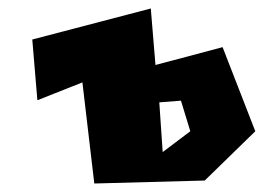

<svg xmlns="http://www.w3.org/2000/svg" viewBox="-20 -461 621 452"><path d="M363 -103 355 -220 406 -224 428 -152ZM56 -368 68 -225 174 -267 202 -29 462 -36 581 -152 504 -350 346 -308 335 -441Z"/></svg>

Font: Super Mario
Style: Regular
Weight: 400
Version: Version 1.0